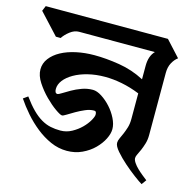

<svg xmlns="http://www.w3.org/2000/svg" viewBox="-121 -739 864 856"><g transform="rotate(15 311.0 -311.0)"><path d="M581 -203Q581 -181 575.5 -163Q570 -145 564 -131Q558 -117 552.5 -106.5Q547 -96 547 -88Q547 -79 555 -67Q563 -55 575 -43.5Q587 -32 599.5 -22Q612 -12 621 -5L605 17Q593 10 567.5 -9Q542 -28 516.5 -50.5Q491 -73 471.5 -95.5Q452 -118 452 -133Q452 -143 457.5 -154.5Q463 -166 469 -180Q475 -194 480.5 -211.5Q486 -229 486 -252V-370Q444 -387 403 -395Q362 -403 325 -403Q283 -403 246.5 -394Q210 -385 183 -369.5Q156 -354 141 -334.5Q126 -315 126 -294Q126 -274 139 -274Q143 -274 157.5 -283Q172 -292 192 -303.5Q212 -315 236.5 -324Q261 -333 287 -333Q306 -333 328.5 -318.5Q351 -304 370.5 -282.5Q390 -261 403 -235Q416 -209 416 -186Q416 -165 403.5 -140Q391 -115 368.5 -92.5Q346 -70 314 -55Q282 -40 244 -40Q205 -40 169 -56Q133 -72 101 -97.5Q69 -123 42 -154Q15 -185 -5 -215L16 -230Q40 -197 61.5 -175.5Q83 -154 104.5 -141.5Q126 -129 147.5 -124.5Q169 -120 193 -120Q221 -120 245.5 -133.5Q270 -147 288 -165Q306 -183 316.5 -201.5Q327 -220 327 -229Q327 -236 325 -240.5Q323 -245 315 -245Q297 -245 276 -236Q255 -227 236 -216Q217 -205 202.5 -196Q188 -187 183 -187Q175 -187 151.5 -203.5Q128 -220 102.5 -245.5Q77 -271 57 -301.5Q37 -332 37 -361Q37 -389 54.5 -412Q72 -435 101.5 -451Q131 -467 170.5 -475.5Q210 -484 254 -484Q308 -484 369.5 -474Q431 -464 486 -435V-497Q486 -543 510 -567H160Q139 -567 119 -551.5Q99 -536 88 -519H66L-23 -615L-13 -639H551L617 -567Q602 -556 591.5 -536.5Q581 -517 581 -490V-203Z"/></g></svg>

Font: Jaini Purva
Style: Regular
Weight: 400
Designer: Girish Dalvi, Maithili Shingre
Foundry: Ek Type
Version: Version 1.001;PS 1.000;hotconv 16.6.51;makeotf.lib2.5.65220